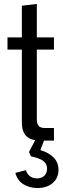

<svg xmlns="http://www.w3.org/2000/svg" viewBox="-20 -714 319 975"><path d="M184 0Q138 0 114.5 -22Q91 -44 91 -94V-462H18V-524H91V-685L167 -694V-524H254V-462H167V-109Q167 -85 176.5 -74.5Q186 -64 207 -64H254V0ZM169 241Q128 240 98 221Q68 202 58 164L112 150Q117 169 131 180Q145 191 166 192Q192 192 205.5 178Q219 164 219 143Q219 116 198 102Q177 88 137 80L127 58L164 -12H208L185 48Q228 61 252.5 86Q277 111 277 149Q277 190 247.5 215.5Q218 241 169 241Z"/></svg>

Font: Mona Sans SemiCondensed
Style: Regular
Weight: 400
Width: 4
Designer: Deni Anggara
Foundry: GitHub
Version: Version 2.000